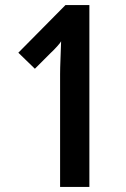

<svg xmlns="http://www.w3.org/2000/svg" viewBox="-20 -734 494 754"><path d="M331 0H216V-442Q216 -466 217.5 -502Q219 -538 220 -572Q218 -567 205 -552.5Q192 -538 178 -525L117 -464L52 -527L237 -714H331Z"/></svg>

Font: Noto Sans Tamil ExtraCondensed SemiBold
Style: Regular
Weight: 600
Width: 2
Designer: Jelle Bosma - Monotype Design Team
Foundry: Monotype Imaging Inc.
Version: Version 2.004; ttfautohint (v1.8.4.7-5d5b)